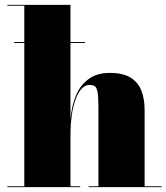

<svg xmlns="http://www.w3.org/2000/svg" viewBox="-20 -770 685 790"><path d="M38 -593V-597H330V-593ZM10 0V-3.5H80V-746.5H10V-750H270V-3.5H310V0ZM345 0V-3.5H385V-326.5Q385 -368.5 381.8 -388.5Q378.5 -408.5 370.8 -414.5Q363 -420.5 349 -420.5Q328.5 -420.5 313.8 -402.8Q299 -385 289.2 -356Q279.5 -327 274.8 -292Q270 -257 270 -223H267Q267 -261.5 273 -304.5Q279 -347.5 296.2 -385Q313.5 -422.5 346.5 -446.2Q379.5 -470 433 -470Q486.5 -470 517.5 -450.5Q548.5 -431 561.8 -396.8Q575 -362.5 575 -319V-3.5H645V0Z"/></svg>

Font: Bodoni Moda 48pt Black
Style: Regular
Weight: 900
Designer: Owen Earl
Foundry: indestructible type
Version: Version 2.004